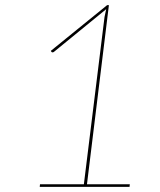

<svg xmlns="http://www.w3.org/2000/svg" viewBox="-20 -724 620 744"><path d="M135 -10H305L385 -658L391.5 -688.5L189 -523Q186.5 -521 183.5 -521Q180 -521 178 -525L177 -527L395 -704H402L317 -10H483L482 0H134Z"/></svg>

Font: Lato Hairline
Style: Italic
Weight: 250
Italic angle: -7°
Designer: Lukasz Dziedzic
Foundry: Lukasz Dziedzic
Version: Version 1.104; Western+Polish opensource